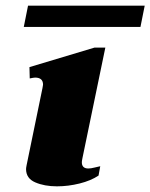

<svg xmlns="http://www.w3.org/2000/svg" viewBox="-20 -648 531 678"><path d="M79 -628H491L476 -553H64ZM72 -51Q72 -55 74 -65L130 -337L132 -349Q132 -374 104 -374Q99 -374 85 -371L84 -411L314 -480H352L271 -89Q269 -79 269 -75Q269 -53 292 -53Q301 -53 314.5 -56.5Q328 -60 334 -61L328 -28Q301 -10 261 0Q221 10 181 10Q137 10 104.5 -4Q72 -18 72 -51Z"/></svg>

Font: Taviraj Black
Style: Italic
Weight: 900
Italic angle: -12°
Designer: Katatrad Team
Foundry: CadsonDemak
Version: Version 1.001